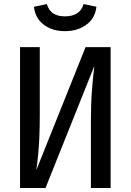

<svg xmlns="http://www.w3.org/2000/svg" viewBox="-20 -943 655 963"><path d="M80.5 0V-706.7H179.5V-368.7Q179.5 -304.6 177.4 -256.7Q175.4 -208.7 171.5 -169Q167.7 -129.2 162.1 -89.7L409.2 -706.7H534.9V0H435.9V-337.9Q435.9 -422.1 441.3 -491.5Q446.7 -561 453.3 -612.3L208.2 0ZM305.6 -786.7Q242.6 -786.7 199.5 -819.2Q156.4 -851.8 150.3 -909.2L214.9 -922.6Q225.1 -889.7 247.4 -875.4Q269.7 -861 305.6 -861Q342.1 -861 365.6 -875.4Q389.2 -889.7 399.5 -922.6L463.6 -909.2Q457.4 -851.8 413.3 -819.2Q369.2 -786.7 305.6 -786.7Z"/></svg>

Font: Fira Code Retina
Style: Regular
Weight: 450
Monospace: yes
Designer: Carrois Corporate, Edenspiekermann AG, Nikita Prokopov
Foundry: Carrois Corporate, Edenspiekermann AG, Nikita Prokopov
Version: Version 6.002